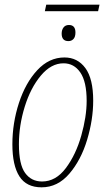

<svg xmlns="http://www.w3.org/2000/svg" viewBox="-20 -792 452 822"><path d="M33 -174Q33 -265 61 -351Q89 -437 139.5 -491.5Q190 -546 256 -546Q312 -546 345.5 -500.5Q379 -455 379 -361Q379 -280 353 -193.5Q327 -107 277 -48.5Q227 10 158 10Q93 10 63 -37Q33 -84 33 -174ZM351 -360Q351 -442 324 -481.5Q297 -521 252 -521Q199 -521 155 -468.5Q111 -416 86 -335.5Q61 -255 61 -174Q61 -88 87.5 -51.5Q114 -15 160 -15Q219 -15 262 -72.5Q305 -130 328 -211.5Q351 -293 351 -360ZM178 -772H406L400 -744H172ZM244 -648Q244 -664 252 -674.5Q260 -685 275 -685Q303 -685 303 -653Q303 -634 294.5 -625Q286 -616 273 -616Q244 -616 244 -648Z"/></svg>

Font: Noto Serif CondThin
Style: Italic
Weight: 250
Width: 3
Italic angle: -12°
Designer: Monotype Design Team
Foundry: Monotype Imaging Inc.
Version: Version 1.001